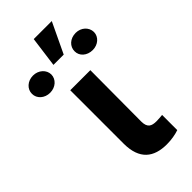

<svg xmlns="http://www.w3.org/2000/svg" viewBox="-354 -927 994 994"><g transform="rotate(-45 143.5 -429.5)"><path d="M70.3 -545.5V-152.7C71 -39.1 130.7 6.4 226.2 6.4C259.9 6.4 291.2 0.7 316.1 -7.8V-119C304 -117.9 287.6 -116.1 273.1 -116.1C235.8 -116.1 215.9 -127.1 215.6 -170.8L217.3 -545.5ZM-83.1 -672.6C-83.5 -637.4 -52.2 -609.7 -12.4 -609.7C27.7 -609.7 58.6 -637.4 58.9 -672.6C58.6 -707.4 27.7 -735.8 -12.4 -735.8C-52.9 -735.8 -83.5 -707.4 -83.1 -672.6ZM101.6 -699.9H176.8L256 -866.5H123.9ZM228.7 -671.9C228.3 -637.8 258.2 -610.1 300.1 -610.1C339.1 -610.1 370 -637.1 370.4 -671.9C370 -708.1 339.1 -735.8 300.1 -735.8C258.2 -735.8 228.3 -707.4 228.7 -671.9Z"/></g></svg>

Font: Margiela Sans
Style: Bold
Weight: 700
Designer: Stefan Endress, Andreas Faust
Version: Version 1.100;FEAKit 1.0